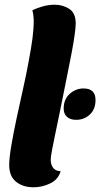

<svg xmlns="http://www.w3.org/2000/svg" viewBox="-20 -774 425 814"><path d="M122 20Q77 20 48 -3.5Q19 -27 19 -74Q19 -104 28 -157Q37 -210 50.5 -273Q64 -336 78 -398.5Q92 -461 101 -511Q112 -568 117.5 -610Q123 -652 123 -681Q123 -696 121.5 -708.5Q120 -721 117 -730Q136 -740 161.5 -747Q187 -754 212 -754Q246 -754 273.5 -736.5Q301 -719 301 -674Q301 -659 296.5 -626.5Q292 -594 284 -551.5Q276 -509 267 -465Q247 -364 233.5 -298.5Q220 -233 212 -195Q204 -157 200.5 -137.5Q197 -118 196 -110Q195 -102 195 -96Q195 -77 205 -63Q215 -49 237 -48Q227 -13 193 3.5Q159 20 122 20ZM303 -266Q278 -266 264 -278.5Q250 -291 250 -314Q250 -353 275.5 -376Q301 -399 334 -399Q385 -399 385 -350Q385 -311 361 -288.5Q337 -266 303 -266Z"/></svg>

Font: Sansita Swashed
Style: Bold
Weight: 700
Designer: Pablo Cosgaya
Foundry: Omnibus-Type
Version: Version 1.003; ttfautohint (v1.8.3)